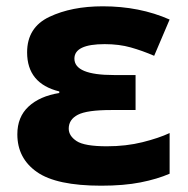

<svg xmlns="http://www.w3.org/2000/svg" viewBox="-20 -579 595 609"><path d="M410 -341H341Q216 -341 216 -393Q216 -439 312 -439Q358 -439 395 -428.5Q432 -418 469 -402L518 -517Q423 -559 306 -559Q207 -559 136.5 -525.5Q66 -492 66 -413Q66 -314 168 -289V-284Q106 -274 70.5 -241Q35 -208 35 -153Q35 -77 97 -33.5Q159 10 301 10Q373 10 426 -0.5Q479 -11 518 -28V-157Q484 -141 432 -128Q380 -115 319 -115Q248 -115 223 -131.5Q198 -148 198 -171Q198 -200 227 -215Q256 -230 332 -230H410Z"/></svg>

Font: Noto Sans UI Extra
Style: Regular
Weight: 800
Designer: Monotype Design Team
Foundry: Monotype Imaging Inc.
Version: Version 1.901